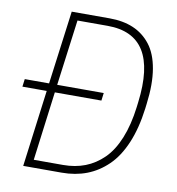

<svg xmlns="http://www.w3.org/2000/svg" viewBox="-86 -857 861 934"><g transform="rotate(10 345.0 -390.0)"><path d="M629.9 -401.9 627 -377.9Q614.3 -278.8 583.3 -205.3Q552.2 -131.8 506.3 -87.4Q460.4 -43 404.3 -21.5Q348.1 0 280.8 0H90.8L140.1 -378.9H20L24.9 -417H145L192.9 -779.8H379.9Q447.3 -779.8 497.8 -758.3Q548.3 -736.8 583 -692.4Q617.7 -647.9 630.1 -574.5Q642.6 -501 629.9 -401.9ZM136.2 -38.1H280.8Q340.3 -38.1 389.6 -57.1Q439 -76.2 479.2 -115.7Q519.5 -155.3 546.6 -221.7Q573.7 -288.1 585 -377.9L587.9 -401.9Q630.4 -742.2 377 -742.2H228L185.1 -417H415L410.2 -378.9H180.2Z"/></g></svg>

Font: Cooper Hewitt
Style: Light Italic
Weight: 704
Designer: Village Type and Design LLC
Foundry: Cooper Hewitt Smithsonian Design Museum
Version: 1.000